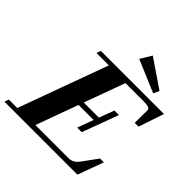

<svg xmlns="http://www.w3.org/2000/svg" viewBox="-246 -1050 1223 1223"><g transform="rotate(45 366.0 -438.0)"><path d="M610.8 -707.5 393.1 -799.8 439 -876 628.9 -746.6ZM-21.5 0 -11.2 -29.3H64.9L285.2 -633.8H173.3L184.1 -663.1H752.9L694.8 -491.7H660.6L661.6 -606Q661.6 -628.9 606 -628.9H439.9L339.4 -353.5H475.6L513.7 -455.6H554.7L463.9 -210.9H422.9L462.9 -319.3H327.1L223.1 -34.2H522.9Q562.5 -34.2 591.3 -73.2L665.5 -174.8H699.7L635.7 0Z"/></g></svg>

Font: Elstob Grade
Style: Italic
Weight: 400
Italic angle: -20°
Designer: Peter S. Baker
Version: Version 1.015